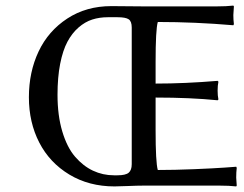

<svg xmlns="http://www.w3.org/2000/svg" viewBox="-20 -668 878 691"><path d="M390.1 -37.1H402.8Q432.1 -37.1 443.1 -46.4Q454.1 -55.7 454.1 -77.1V-568.8Q454.1 -591.3 443.1 -598.6Q432.1 -606 402.8 -606H368.2Q337.9 -606 312 -597.7Q286.1 -589.4 262.7 -569.1Q239.3 -548.8 222.7 -517.8Q206.1 -486.8 196.5 -438.2Q187 -389.6 187 -327.1Q187 -252.4 204.1 -195.1Q221.2 -137.7 250.2 -104Q279.3 -70.3 314.7 -53.7Q350.1 -37.1 390.1 -37.1ZM497.1 0Q475.1 0 439.9 1.5Q404.8 2.9 392.1 2.9Q300.3 2.9 229.5 -39.8Q158.7 -82.5 121.3 -155Q84 -227.5 84 -317.9Q84 -408.7 118.9 -482.7Q153.8 -556.6 222.2 -601.3Q290.5 -646 380.9 -646Q452.1 -645 497.1 -645H759.8Q795.9 -645 819.8 -647.9L821.8 -645Q819.8 -616.7 819.8 -613.8Q819.8 -596.7 821.8 -581.1L819.8 -577.1Q681.2 -588.9 547.9 -588.9Q540 -561.5 540 -444.8V-367.2Q645 -367.2 763.2 -377L766.1 -374Q763.2 -360.8 763.2 -341.8Q763.2 -323.2 766.1 -310.1L763.2 -307.1Q665 -316.9 540 -316.9V-200.2Q540 -83.5 547.9 -56.2Q607.4 -56.2 678 -59.1Q748.5 -62 789.1 -64.9L830.1 -67.9L832 -64Q830.1 -48.3 830.1 -28.8Q830.1 -28.3 832 0L830.1 2.9Q805.7 0 770 0Z"/></svg>

Font: Linear Smooth
Style: Regular
Weight: 400
Designer: Philipp H. Poll, Flanker
Foundry: Philipp H. Poll, reworked by Flanker
Version: Version 1.061 | FøM Fix